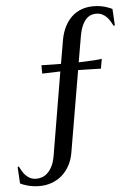

<svg xmlns="http://www.w3.org/2000/svg" viewBox="-109 -757 685 977"><g transform="rotate(-5 233.0 -268.0)"><path d="M209 -396 116.2 -393.1V-436Q124 -435.5 135 -435.3Q146 -435.1 159.2 -434.8Q172.4 -434.6 186.8 -434.3Q201.2 -434.1 215.8 -434.1L236.8 -556.2Q243.7 -593.3 258.5 -622.3Q273.4 -651.4 294.9 -671.4Q316.4 -691.4 344.2 -701.7Q372.1 -711.9 404.8 -711.9Q423.3 -711.9 438.5 -709.5Q453.6 -707 465.6 -703.6Q477.5 -700.2 486.3 -696.3Q495.1 -692.4 501 -689.9L505.9 -606L500 -603Q494.1 -614.7 486.8 -627Q479.5 -639.2 469.7 -649.4Q460 -659.7 446.5 -666.3Q433.1 -672.9 415 -672.9Q402.8 -672.9 390.1 -668.5Q377.4 -664.1 365.7 -652.3Q354 -640.6 344.5 -620.1Q335 -599.6 329.1 -566.9L306.2 -434.1Q353 -435.5 384 -437.5Q415 -439.5 424.8 -441.9L416 -392.1Q401.4 -392.6 383.3 -393.1Q367.7 -393.6 346.7 -394Q325.7 -394.5 299.8 -395L229 20Q222.7 57.6 206.5 86.7Q190.4 115.7 167.2 135.5Q144 155.3 115 165.5Q85.9 175.8 53.2 175.8Q34.2 175.8 18.8 173.3Q3.4 170.9 -9 167.5Q-21.5 164.1 -30.3 160.4Q-39.1 156.7 -44.9 153.8L-49.8 69.8L-43.9 66.9Q-38.1 78.6 -30.8 91.1Q-23.4 103.5 -13.7 113.8Q-3.9 124 9.3 130.6Q22.5 137.2 41 137.2Q53.2 137.2 67.6 132.8Q82 128.4 95.5 116.7Q108.9 105 120.1 84.2Q131.3 63.5 137.2 30.8Z"/></g></svg>

Font: Marcellus
Style: Regular
Weight: 400
Designer: Astigmatic (AOETI)
Foundry: Astigmatic (AOETI)
Version: Version 1.000